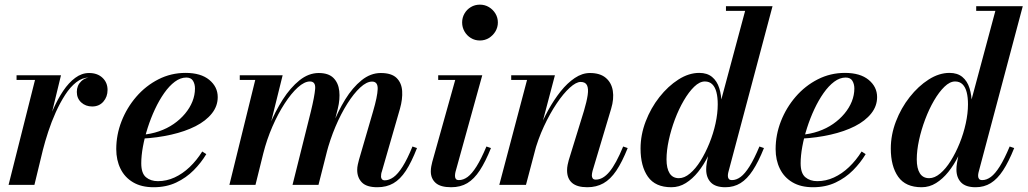

<svg xmlns="http://www.w3.org/2000/svg" viewBox="-20 -776 4314 806"><path d="M16 0 127 -440.5H49.5V-460H236L124.5 0ZM148.5 -146.5Q157.5 -187 171.2 -231.8Q185 -276.5 203.8 -318.5Q222.5 -360.5 245.5 -394.8Q268.5 -429 295.8 -449.2Q323 -469.5 354 -469.5Q389 -469.5 410.2 -449.5Q431.5 -429.5 431.5 -398.5Q431.5 -369.5 413.8 -349.2Q396 -329 367 -329Q339.5 -329 321 -346Q302.5 -363 302.5 -390Q302.5 -417 320.5 -434.5Q338.5 -452 367.5 -452Q395 -452 412.8 -438Q430.5 -424 430.5 -398.5L411 -399Q411 -422 395.8 -436.2Q380.5 -450.5 354 -450.5Q325.5 -450.5 300.2 -430.8Q275 -411 253.5 -377.8Q232 -344.5 214 -304.5Q196 -264.5 182.5 -223.2Q169 -182 160 -146.5Z M625 10Q573.5 10 538.5 -10.8Q503.5 -31.5 485.8 -67.8Q468 -104 468 -150Q468 -210 490.2 -267Q512.5 -324 552.2 -370Q592 -416 645 -443Q698 -470 759 -470Q823 -470 858.5 -440.8Q894 -411.5 894 -368.5Q894 -330.5 869.2 -299.5Q844.5 -268.5 800.8 -246.2Q757 -224 699 -210.8Q641 -197.5 575 -194V-210Q613.5 -213 647.5 -224.8Q681.5 -236.5 709 -255.5Q736.5 -274.5 756.8 -298.8Q777 -323 787.8 -350Q798.5 -377 798.5 -404.5Q798.5 -423 790.2 -436.8Q782 -450.5 762 -450.5Q737.5 -450.5 714 -433Q690.5 -415.5 669.2 -385.2Q648 -355 630.5 -317.5Q613 -280 600 -239.5Q587 -199 580 -160.5Q573 -122 573 -90.5Q573 -48.5 592.8 -32Q612.5 -15.5 643 -15.5Q679 -15.5 712.8 -31Q746.5 -46.5 776 -74.5Q805.5 -102.5 829 -140L846 -129Q824.5 -93 793 -61.2Q761.5 -29.5 719.8 -9.8Q678 10 625 10Z M1564 10Q1519 10 1499.2 -10.2Q1479.5 -30.5 1479.5 -62.5Q1479.5 -73.5 1482 -85Q1484.5 -96.5 1487 -105.5L1546 -308Q1564.5 -371 1565.5 -402.2Q1566.5 -433.5 1542 -433.5Q1519 -433.5 1492 -408.5Q1465 -383.5 1438 -340.8Q1411 -298 1388.2 -244.2Q1365.5 -190.5 1350.5 -133H1337.5Q1352.5 -190 1375.5 -249.2Q1398.5 -308.5 1429.2 -358.5Q1460 -408.5 1497.8 -439Q1535.5 -469.5 1578.5 -469.5Q1623.5 -469.5 1644.8 -448.8Q1666 -428 1668.2 -394Q1670.5 -360 1659 -319.5L1583 -56Q1581 -51 1580.2 -45.2Q1579.5 -39.5 1579.5 -34.5Q1579.5 -28 1583.5 -23.5Q1587.5 -19 1595.5 -19Q1613 -19 1631.8 -32.2Q1650.5 -45.5 1670.2 -76.8Q1690 -108 1711.5 -161L1730.5 -154.5Q1707.5 -95.5 1683.8 -59.2Q1660 -23 1631.2 -6.5Q1602.5 10 1564 10ZM943 0 1051.5 -440.5H986.5V-460H1166.5L1052.5 0ZM1208 0 1285 -308Q1300.5 -372 1303 -403Q1305.5 -434 1281 -434Q1258 -434 1230.2 -409Q1202.5 -384 1174.8 -341.2Q1147 -298.5 1123.5 -244.5Q1100 -190.5 1085.5 -133H1072.5Q1087 -190 1111 -249Q1135 -308 1167 -358Q1199 -408 1237.2 -438.8Q1275.5 -469.5 1318 -469.5Q1359 -469.5 1379.8 -448.8Q1400.5 -428 1404.2 -394Q1408 -360 1398 -319.5L1317 0Z M1874 10Q1829 10 1808.8 -8.2Q1788.5 -26.5 1788.5 -56.5Q1788.5 -67.5 1790.5 -77.8Q1792.5 -88 1794.5 -96L1891 -440.5H1819.5V-460H2004.5L1892 -54Q1891 -50 1890.5 -45.8Q1890 -41.5 1890 -37.5Q1890 -30 1893.5 -25Q1897 -20 1906.5 -20Q1925 -20 1943 -33.2Q1961 -46.5 1980.5 -77.5Q2000 -108.5 2022 -161L2041 -154.5Q2018 -97 1994.2 -60.8Q1970.5 -24.5 1941.8 -7.2Q1913 10 1874 10ZM1994.5 -606Q1973.5 -606 1956.5 -616.5Q1939.5 -627 1929.8 -644.2Q1920 -661.5 1920 -681.5Q1920 -702 1929.8 -719Q1939.5 -736 1956.5 -746.2Q1973.5 -756.5 1994.5 -756.5Q2015.5 -756.5 2032.5 -746.2Q2049.5 -736 2059.8 -719Q2070 -702 2070 -681.5Q2070 -661.5 2059.8 -644.2Q2049.5 -627 2032.5 -616.5Q2015.5 -606 1994.5 -606Z M2445.5 10Q2402.5 10 2381.5 -8.2Q2360.5 -26.5 2360.5 -61Q2360.5 -72 2362.8 -83.8Q2365 -95.5 2367.5 -103.5L2431.5 -311Q2443 -349.5 2447 -376.8Q2451 -404 2444.2 -418Q2437.5 -432 2417.5 -432Q2398.5 -432 2371.8 -407.8Q2345 -383.5 2316.8 -341.5Q2288.5 -299.5 2263.5 -245.8Q2238.5 -192 2222.5 -133H2209Q2220.5 -175.5 2238.8 -222.2Q2257 -269 2281 -312.8Q2305 -356.5 2333.2 -392Q2361.5 -427.5 2392.8 -448.5Q2424 -469.5 2456.5 -469.5Q2499 -469.5 2523 -449.2Q2547 -429 2552.5 -395Q2558 -361 2545.5 -319.5L2467.5 -58.5Q2466.5 -54.5 2465.5 -49.2Q2464.5 -44 2464.5 -40Q2464.5 -32 2468.2 -27Q2472 -22 2481 -22Q2511 -22 2538.5 -55Q2566 -88 2596 -161L2615 -154.5Q2591.5 -95.5 2567 -59.2Q2542.5 -23 2513 -6.5Q2483.5 10 2445.5 10ZM2076 0 2192.5 -440.5H2126V-460H2309.5L2188 0Z M3025 10Q2983.5 10 2964 -10.2Q2944.5 -30.5 2944.5 -64.5Q2944.5 -69.5 2945 -77.2Q2945.5 -85 2947 -92.5L2962 -171L2994 -253L2996 -313.5L3108 -730.5H3027.5V-750H3223L3037.5 -53Q3035.5 -45.5 3035.5 -37.5Q3035.5 -30.5 3039.2 -25.2Q3043 -20 3053 -20Q3071 -20 3089 -33.2Q3107 -46.5 3126.5 -77.5Q3146 -108.5 3168 -161L3187 -154.5Q3164 -97 3140.2 -60.8Q3116.5 -24.5 3088.5 -7.2Q3060.5 10 3025 10ZM2798.5 10Q2731 10 2700 -34Q2669 -78 2669 -152.5Q2669 -210 2690.5 -266.2Q2712 -322.5 2748.2 -368.5Q2784.5 -414.5 2828 -442.2Q2871.5 -470 2915.5 -470Q2948.5 -470 2969.2 -453Q2990 -436 2999.5 -405.8Q3009 -375.5 3009 -337Q3009 -308 3002.2 -271.5Q2995.5 -235 2983 -196Q2970.5 -157 2952.2 -120.2Q2934 -83.5 2910.5 -54.2Q2887 -25 2859 -7.5Q2831 10 2798.5 10ZM2830 -28Q2853 -28 2876.5 -47.8Q2900 -67.5 2920.8 -100.8Q2941.5 -134 2958 -174.8Q2974.5 -215.5 2983.8 -258Q2993 -300.5 2993 -338Q2993 -367.5 2987.5 -389Q2982 -410.5 2970 -422.2Q2958 -434 2939 -434Q2917 -434 2894.2 -412Q2871.5 -390 2850.5 -354Q2829.5 -318 2813.2 -274.8Q2797 -231.5 2787.5 -187.8Q2778 -144 2778 -107Q2778 -69 2791 -48.5Q2804 -28 2830 -28Z M3393 10Q3341.5 10 3306.5 -10.8Q3271.5 -31.5 3253.8 -67.8Q3236 -104 3236 -150Q3236 -210 3258.2 -267Q3280.5 -324 3320.2 -370Q3360 -416 3413 -443Q3466 -470 3527 -470Q3591 -470 3626.5 -440.8Q3662 -411.5 3662 -368.5Q3662 -330.5 3637.2 -299.5Q3612.5 -268.5 3568.8 -246.2Q3525 -224 3467 -210.8Q3409 -197.5 3343 -194V-210Q3381.5 -213 3415.5 -224.8Q3449.5 -236.5 3477 -255.5Q3504.5 -274.5 3524.8 -298.8Q3545 -323 3555.8 -350Q3566.5 -377 3566.5 -404.5Q3566.5 -423 3558.2 -436.8Q3550 -450.5 3530 -450.5Q3505.5 -450.5 3482 -433Q3458.5 -415.5 3437.2 -385.2Q3416 -355 3398.5 -317.5Q3381 -280 3368 -239.5Q3355 -199 3348 -160.5Q3341 -122 3341 -90.5Q3341 -48.5 3360.8 -32Q3380.5 -15.5 3411 -15.5Q3447 -15.5 3480.8 -31Q3514.5 -46.5 3544 -74.5Q3573.5 -102.5 3597 -140L3614 -129Q3592.5 -93 3561 -61.2Q3529.5 -29.5 3487.8 -9.8Q3446 10 3393 10Z M4075.5 10Q4034 10 4014.5 -10.2Q3995 -30.5 3995 -64.5Q3995 -69.5 3995.5 -77.2Q3996 -85 3997.5 -92.5L4012.5 -171L4044.5 -253L4046.5 -313.5L4158.5 -730.5H4078V-750H4273.5L4088 -53Q4086 -45.5 4086 -37.5Q4086 -30.5 4089.8 -25.2Q4093.5 -20 4103.5 -20Q4121.5 -20 4139.5 -33.2Q4157.5 -46.5 4177 -77.5Q4196.5 -108.5 4218.5 -161L4237.5 -154.5Q4214.5 -97 4190.8 -60.8Q4167 -24.5 4139 -7.2Q4111 10 4075.5 10ZM3849 10Q3781.5 10 3750.5 -34Q3719.5 -78 3719.5 -152.5Q3719.5 -210 3741 -266.2Q3762.5 -322.5 3798.8 -368.5Q3835 -414.5 3878.5 -442.2Q3922 -470 3966 -470Q3999 -470 4019.8 -453Q4040.5 -436 4050 -405.8Q4059.5 -375.5 4059.5 -337Q4059.5 -308 4052.8 -271.5Q4046 -235 4033.5 -196Q4021 -157 4002.8 -120.2Q3984.5 -83.5 3961 -54.2Q3937.5 -25 3909.5 -7.5Q3881.5 10 3849 10ZM3880.5 -28Q3903.5 -28 3927 -47.8Q3950.5 -67.5 3971.2 -100.8Q3992 -134 4008.5 -174.8Q4025 -215.5 4034.2 -258Q4043.5 -300.5 4043.5 -338Q4043.5 -367.5 4038 -389Q4032.5 -410.5 4020.5 -422.2Q4008.5 -434 3989.5 -434Q3967.5 -434 3944.8 -412Q3922 -390 3901 -354Q3880 -318 3863.8 -274.8Q3847.5 -231.5 3838 -187.8Q3828.5 -144 3828.5 -107Q3828.5 -69 3841.5 -48.5Q3854.5 -28 3880.5 -28Z"/></svg>

Font: Bodoni Moda 11pt SemiBold
Style: Italic
Weight: 600
Italic angle: -13°
Designer: Owen Earl
Foundry: indestructible type
Version: Version 2.004